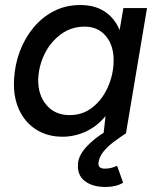

<svg xmlns="http://www.w3.org/2000/svg" viewBox="-20 -532 630 764"><path d="M229 12Q168 12 123 -17Q78 -46 55 -97.5Q32 -149 36 -216Q39 -275 59 -328Q79 -381 113.5 -422.5Q148 -464 195 -488Q242 -512 299 -512Q358 -512 397.5 -485.5Q437 -459 456 -412L471 -500H565L481 0H392L400 -70Q366 -29 321.5 -8.5Q277 12 229 12ZM257 -74Q310 -74 349 -105.5Q388 -137 409.5 -186Q431 -235 432 -286Q434 -348 402.5 -387Q371 -426 317 -426Q263 -426 221.5 -395Q180 -364 157 -316.5Q134 -269 132 -216Q131 -154 165 -114Q199 -74 257 -74ZM401 212Q346 212 315.5 187Q285 162 291 114Q295 83 325.5 50.5Q356 18 401 -9L479 0Q456 15 432 33Q408 51 391.5 71.5Q375 92 372 115Q369 139 397 139Q414 139 428 134.5Q442 130 446 128L470 195Q455 204 437.5 208Q420 212 401 212Z"/></svg>

Font: Figtree Medium
Style: Italic
Weight: 500
Italic angle: -9.5°
Foundry: Erik Kennedy
Version: Version 2.001; ttfautohint (v1.8.4.7-5d5b);gftools[0.9.27]